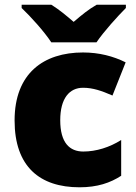

<svg xmlns="http://www.w3.org/2000/svg" viewBox="-20 -786 579 816"><path d="M198 -606H390C421 -652 481 -718 515 -752V-766H391C356 -746 328 -723 293 -693C258 -723 233 -744 198 -766H72V-752C110 -716 168 -652 198 -606ZM318 10C394 10 449 -9 495 -39V-191C446 -160 389 -142 334 -142C276 -142 236 -179 236 -275C236 -368 275 -413 333 -413C375 -413 412 -400 458 -380L514 -521C462 -547 401 -563 333 -563C166 -563 42 -475 42 -274C42 -77 150 10 318 10Z"/></svg>

Font: Noto Sans Gurmukhi Black
Style: Regular
Weight: 900
Designer: Jelle Bosma - Monotype Design Team
Foundry: Monotype Imaging Inc.
Version: Version 2.004